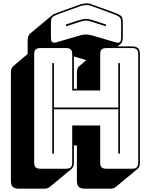

<svg xmlns="http://www.w3.org/2000/svg" viewBox="-20 -1007 899 1146"><path d="M612 -850 525 -878Q518 -880 510.5 -882Q503 -884 493 -884Q483 -884 475.5 -882Q468 -880 461 -878L374 -850V-861L457 -888Q466 -890 474 -892Q482 -894 493 -894Q504 -894 512 -892Q520 -890 529 -888L612 -861ZM462 -797Q479 -801 493 -801Q507 -801 524 -797L661 -757Q687 -749 695 -755Q703 -761 703 -788V-869Q703 -896 694.5 -904Q686 -912 661 -922L524 -972Q517 -975 509 -976Q501 -977 492 -977Q483 -976 472.5 -974Q462 -972 453 -968L325 -922Q301 -912 292.5 -904Q284 -896 284 -869V-788Q284 -761 292 -755Q300 -749 325 -757ZM421 -477H439V-575Q439 -588 442.5 -597Q446 -606 453 -612L495 -648L421 -670ZM292 -90V-630H302V-365H686V-630H696V-90H686V-355H302V-90ZM375 0Q394 0 402.5 -8.5Q411 -17 411 -36V-258H578V-36Q578 -17 586.5 -8.5Q595 0 614 0H769Q788 0 796.5 -8.5Q805 -17 805 -36V-684Q805 -703 796.5 -711.5Q788 -720 769 -720H614Q595 -720 586.5 -711.5Q578 -703 578 -684V-467H411V-684Q411 -703 402.5 -711.5Q394 -720 375 -720H220Q201 -720 192.5 -711.5Q184 -703 184 -684V-36Q184 -17 192.5 -8.5Q201 0 220 0ZM277 109Q273 113 264.5 116Q256 119 246 119H91Q67 119 56 108Q45 97 45 73V-575Q45 -588 48.5 -597Q52 -606 59 -612L145 -685V-760Q145 -779 148.5 -789Q152 -799 159 -806L290 -915L289 -914Q294 -919 302.5 -923Q311 -927 322 -931L449 -977Q459 -981 470.5 -983.5Q482 -986 492 -987Q502 -987 511 -986Q520 -985 527 -981L665 -931Q695 -920 704 -910Q713 -900 713 -869V-788Q713 -772 710 -762Q707 -752 703 -748L702 -747L681 -730H769Q793 -730 804 -719Q815 -708 815 -684V-36Q815 -23 811.5 -14Q808 -5 801 1L671 109Q667 113 658.5 116Q650 119 640 119H485Q461 119 450 108Q439 97 439 73V-139H421V-36Q421 -23 417.5 -14Q414 -5 407 1Z"/></svg>

Font: Bungee Shade
Style: Regular
Weight: 400
Designer: David Jonathan Ross
Foundry: David Jonathan Ross
Version: Version 1.001;PS 1.0;hotconv 1.0.72;makeotf.lib2.5.5900